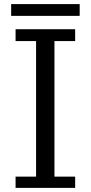

<svg xmlns="http://www.w3.org/2000/svg" viewBox="-20 -913 442 933"><path d="M34.2 0ZM367.2 -835.9H34.2V-893.1H367.2ZM55.7 -54.7H155.3V-713.4H55.7V-771H345.2V-713.4H244.6V-54.7H345.2V0H55.7Z"/></svg>

Font: Dhyana
Style: Regular
Weight: 400
Foundry: Vernon Adams
Version: Version 1.002; ttfautohint (v0.8.51-6076)